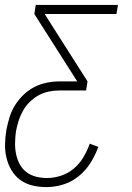

<svg xmlns="http://www.w3.org/2000/svg" viewBox="-20 -540 540 783"><path d="M169 223Q140 223 112.5 216.5Q85 210 63 194Q41 178 27 154.5Q13 131 6.5 104Q0 77 0.5 48.5Q1 20 6 -10Q11 -35 18.5 -60.5Q26 -86 40.5 -109.5Q55 -133 75 -152.5Q95 -172 119 -184.5Q143 -197 169.5 -202.5Q196 -208 221 -208H295L120 -483L126 -520H461L455 -483H162L337 -208L331 -171H221Q200 -171 178.5 -166.5Q157 -162 137 -151Q117 -140 100.5 -123.5Q84 -107 73 -87Q62 -67 55.5 -46Q49 -25 45 -4Q42 19 41.5 42.5Q41 66 45.5 88Q50 110 60 129Q70 148 87.5 161.5Q105 175 127 180.5Q149 186 172 186Q200 186 229 176.5Q258 167 281.5 147Q305 127 320.5 100.5Q336 74 346 46L381 59Q369 92 349.5 123.5Q330 155 301 178.5Q272 202 237.5 212.5Q203 223 169 223Z"/></svg>

Font: Iosevka Term Curly Extralight
Style: Italic
Weight: 200
Italic angle: -9°
Designer: Belleve Invis
Foundry: Belleve Invis
Version: Version 32.3.0